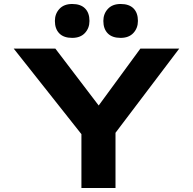

<svg xmlns="http://www.w3.org/2000/svg" viewBox="-20 -944 969 964"><path d="M388.8 0V-320L405.8 -249L48.8 -700H257.9L519.9 -356H432.8L684.8 -700H879.9L552.9 -268L559.9 -328V0ZM585.7 -753.8Q543.3 -753.8 521.1 -776.4Q498.9 -799 498.9 -838.9Q498.9 -874.8 521.7 -899.4Q544.4 -924 585.7 -924Q628.2 -924 650.4 -901.7Q672.5 -879.4 672.5 -838.9Q672.5 -803 649.8 -778.4Q627 -753.8 585.7 -753.8ZM342.4 -753.8Q299.9 -753.8 277.8 -776.4Q255.6 -799 255.6 -838.9Q255.6 -874.8 278.4 -899.4Q301.1 -924 342.4 -924Q384.9 -924 407 -901.7Q429.2 -879.4 429.2 -838.9Q429.2 -803 406.5 -778.4Q383.7 -753.8 342.4 -753.8Z"/></svg>

Font: Lexend Tera
Style: Regular
Weight: 400
Designer: Bonnie Shaver-Troup, Thomas Jockin
Foundry: Lexend
Version: Version 1.007